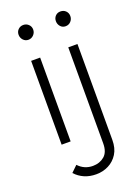

<svg xmlns="http://www.w3.org/2000/svg" viewBox="-161 -724 729 1001"><g transform="rotate(-20 204.0 -224.0)"><path d="M76 0V-465H126V0ZM101 -573Q84 -573 72.5 -585.5Q61 -598 61 -615Q61 -632 72.5 -643.5Q84 -655 101 -655Q118 -655 130 -643.5Q142 -632 142 -615Q142 -598 130 -585.5Q118 -573 101 -573ZM194 207Q158 207 129 194.5Q100 182 78 158L112 125Q129 143 149 151.5Q169 160 192 160Q230 160 256 138Q282 116 282 68V-465H333V67Q333 113 313.5 144Q294 175 262.5 191Q231 207 194 207ZM307 -573Q290 -573 279 -585.5Q268 -598 268 -615Q268 -632 279 -643.5Q290 -655 307 -655Q325 -655 336.5 -643.5Q348 -632 348 -615Q348 -598 336.5 -585.5Q325 -573 307 -573Z"/></g></svg>

Font: Outfit Thin ExtraLight
Style: Regular
Weight: 250
Version: Version 1.100;gftools[0.9.27]